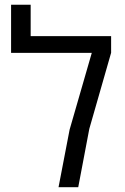

<svg xmlns="http://www.w3.org/2000/svg" viewBox="-20 -784 524 804"><path d="M271.5 -241.2 364.3 -562.5H26.4V-764.2H108.4V-632.8H445.3V-563L354 -244.6L307.6 0H225.1Z"/></svg>

Font: Viking Open Sans
Style: Regular
Weight: 400
Foundry: Ascender Corporation
Version: Version 2.001